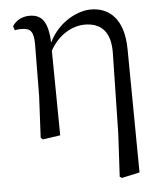

<svg xmlns="http://www.w3.org/2000/svg" viewBox="-53 -577 704 831"><g transform="rotate(-5 299.5 -162.0)"><path d="M434 201 443 207 521 190 516 -345C515 -485 446 -531 372 -531C315 -531 230 -490 189 -403C185 -500 155 -527 105 -527C70 -527 44 -509 31 -488L37 -470C49 -473 58 -473 69 -473C105 -473 119 -456 119 -403L117 -178L108 3L117 11L193 0L189 -368C226 -436 288 -468 340 -468C408 -468 454 -431 451 -331L444 16Z"/></g></svg>

Font: Noto Serif CJK KR
Style: Regular
Weight: 400
Designer: Ryoko NISHIZUKA 西塚涼子 (kana & ideographs); Frank Grießhammer (Latin, Greek & Cyrillic); Wenlong ZHANG 张文龙 (bopomofo); San
Foundry: Adobe
Version: Version 2.001;hotconv 1.1.0;makeotfexe 2.6.0